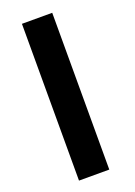

<svg xmlns="http://www.w3.org/2000/svg" viewBox="-151 -855 645 915"><g transform="rotate(-20 171.0 -397.5)"><path d="M84.3 0V-795.1H237.9V0Z"/></g></svg>

Font: Alexandria
Style: Regular
Weight: 400
Designer: Mohamed Gaber
Foundry: Kief Type Foundry
Version: Version 5.100